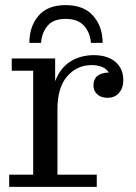

<svg xmlns="http://www.w3.org/2000/svg" viewBox="-20 -732 531 752"><path d="M95 -564Q95 -628 130.5 -670Q166 -712 237 -712Q308 -712 345 -670Q382 -628 382 -564H336Q334 -602 310 -630Q286 -658 237 -658Q188 -658 165.5 -630Q143 -602 141 -564ZM16 0V-48H110V-455H26V-503H196V-414Q216 -466 255.5 -491Q295 -516 348 -516Q400 -516 431.5 -490Q463 -464 463 -417Q463 -388 446.5 -368.5Q430 -349 401 -349Q376 -349 361 -362.5Q346 -376 346 -397Q346 -446 406 -448Q388 -477 338 -477Q282 -477 243.5 -433.5Q205 -390 205 -303V-48H359V0Z"/></svg>

Font: Montagu Slab 144pt
Style: Regular
Weight: 400
Designer: Florian Karsten
Foundry: Florian Karsten
Version: Version 1.000; ttfautohint (v1.8.3)